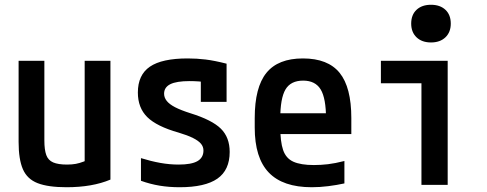

<svg xmlns="http://www.w3.org/2000/svg" viewBox="-20 -775 2040 805"><path d="M259 10Q182 10 138 -7Q94 -24 76 -65.5Q58 -107 58 -180V-520H166V-186Q166 -147 174 -125Q182 -103 203 -94Q224 -85 261 -85Q282 -85 298 -88Q314 -91 332 -98Q350 -105 375 -118L335 -50V-520H443V-22Q367 10 259 10Z M733 10Q689 10 649.5 3.5Q610 -3 571 -17V-112Q613 -99 652 -92Q691 -85 729 -85Q783 -85 808 -99.5Q833 -114 833 -144Q833 -160 822.5 -172.5Q812 -185 789 -196.5Q766 -208 729 -219Q637 -245 597.5 -284Q558 -323 558 -387Q558 -461 608.5 -495.5Q659 -530 767 -530Q805 -530 842 -525.5Q879 -521 930 -508V-348H822V-488L870 -426Q836 -432 815 -433.5Q794 -435 775 -435Q720 -435 694 -422Q668 -409 668 -382Q668 -366 679 -352Q690 -338 714 -325.5Q738 -313 779 -300Q869 -272 906 -235.5Q943 -199 943 -138Q943 -62 891.5 -26Q840 10 733 10Z M1287 10Q1166 10 1107 -51.5Q1048 -113 1048 -240V-280Q1048 -409 1097 -469.5Q1146 -530 1250 -530Q1355 -530 1404 -469.5Q1453 -409 1453 -280V-213H1101V-300H1368L1347 -271V-276Q1347 -363 1324.5 -400Q1302 -437 1251 -437Q1199 -437 1177 -400Q1155 -363 1155 -276V-245Q1155 -181 1167 -146Q1179 -111 1210 -97Q1241 -83 1296 -83Q1325 -83 1355 -86.5Q1385 -90 1424 -100V-6Q1392 1 1356.5 5.5Q1321 10 1287 10Z M1747 0V-426H1577V-520H1857V0ZM1787 -597Q1749 -597 1726.5 -618.5Q1704 -640 1704 -676Q1704 -713 1726.5 -734Q1749 -755 1787 -755Q1825 -755 1847.5 -734Q1870 -713 1870 -676Q1870 -640 1847.5 -618.5Q1825 -597 1787 -597Z"/></svg>

Font: M PLUS 1 Code Medium
Style: Regular
Weight: 500
Designer: Coji Morishita
Foundry: UNDERFOREST DESIGN
Version: Version 1.002